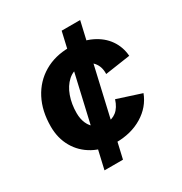

<svg xmlns="http://www.w3.org/2000/svg" viewBox="-164 -722 895 944"><g transform="rotate(-30 283.0 -250.0)"><path d="M276 10Q203 10 149.5 -19.5Q96 -49 66.5 -100.5Q37 -152 37 -218Q37 -306 71 -371.5Q105 -437 167 -473.5Q229 -510 311 -510Q382 -510 433 -485.5Q484 -461 512.5 -420Q541 -379 545 -327L402 -306Q404 -348 380 -375.5Q356 -403 311 -403Q270 -403 240.5 -376.5Q211 -350 195.5 -306.5Q180 -263 180 -212Q180 -179 191.5 -153Q203 -127 225.5 -112Q248 -97 281 -97Q316 -97 340.5 -116.5Q365 -136 378 -177L514 -133Q489 -67 425.5 -28.5Q362 10 276 10ZM158 100 319 -600H424L263 100Z"/></g></svg>

Font: Kantumruy Pro
Style: Italic
Weight: 400
Italic angle: -13°
Designer: Sovichet Tep
Foundry: Sovichet Tep
Version: Version 1.002